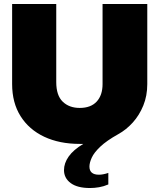

<svg xmlns="http://www.w3.org/2000/svg" viewBox="-20 -708 802 966"><path d="M433 238Q369 238 335.5 213Q302 188 302 148Q302 113 325.5 79.5Q349 46 399 16H381Q279 16 202.5 -20Q126 -56 83.5 -123.5Q41 -191 41 -285V-688H263V-295Q263 -228 295.5 -196.5Q328 -165 381 -165Q437 -165 466.5 -197Q496 -229 496 -285V-688H721V-285Q721 -226 701 -177Q681 -128 648 -91.5Q615 -55 575 -33Q516 0 484.5 30Q453 60 441.5 85.5Q430 111 430 130Q430 171 478 171Q498 171 525 162V220Q502 230 478.5 234Q455 238 433 238Z"/></svg>

Font: Paytone One
Style: Regular
Weight: 400
Designer: Vernon Adams
Foundry: Vernon Adams
Version: Version 1.002; ttfautohint (v1.8.4.7-5d5b);gftools[0.9.23]